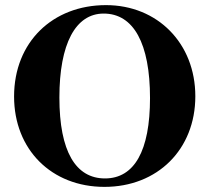

<svg xmlns="http://www.w3.org/2000/svg" viewBox="-20 -711 818 750"><path d="M385 -658C502 -658 566 -541 566 -328C566 -122 505 -14 390 -14C276 -14 212 -119 212 -330C212 -540 275 -658 385 -658ZM394 -691C186 -691 35 -547 35 -334C35 -127 181 19 388 19C595 19 743 -127 743 -335C743 -542 595 -691 394 -691Z"/></svg>

Font: XITS Math
Style: Bold
Weight: 700
Designer: MicroPress Inc., with final additions and corrections provided by Coen Hoffman, Elsevier (retired)
Version: Version 1.302